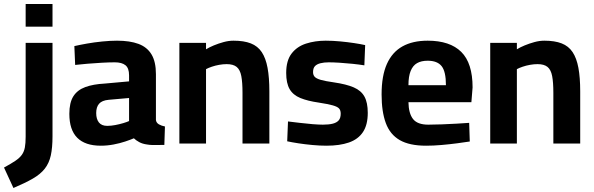

<svg xmlns="http://www.w3.org/2000/svg" viewBox="-73 -716 2964 958"><path d="M-6 222 -53 120Q-18 101 3.5 86.5Q25 72 36 56.5Q47 41 51 20Q55 -1 55 -34V-502H189V-36Q189 21 180.5 59.5Q172 98 150.5 125.5Q129 153 91 175Q53 197 -6 222ZM55 -583V-696H189V-583Z M430 11Q352 11 312.5 -28.5Q273 -68 273 -148Q273 -204 293 -235.5Q313 -267 352.5 -281.5Q392 -296 449 -299L571 -310V-340Q571 -376 553 -390.5Q535 -405 500 -405Q472 -405 435.5 -403Q399 -401 363.5 -398Q328 -395 302 -392L298 -486Q324 -492 360.5 -498.5Q397 -505 437 -509Q477 -513 511 -513Q575 -513 618 -497Q661 -481 683 -444.5Q705 -408 705 -346V-117Q707 -103 720 -95.5Q733 -88 750 -85L747 7Q731 7 715.5 7.5Q700 8 686 7.5Q672 7 661 5Q638 2 621.5 -7Q605 -16 595 -26Q579 -19 552 -10Q525 -1 493.5 5Q462 11 430 11ZM462 -88Q481 -88 502 -92Q523 -96 541.5 -101.5Q560 -107 571 -112V-227L469 -218Q436 -215 421.5 -198.5Q407 -182 407 -152Q407 -122 420.5 -105Q434 -88 462 -88Z M822 0V-502H955V-470Q971 -480 994 -489.5Q1017 -499 1042.5 -506Q1068 -513 1092 -513Q1144 -513 1178.5 -499.5Q1213 -486 1233 -456Q1253 -426 1262 -377.5Q1271 -329 1271 -260V0H1137V-253Q1137 -305 1131 -336.5Q1125 -368 1108 -382Q1091 -396 1058 -396Q1040 -396 1020.5 -392.5Q1001 -389 983.5 -383Q966 -377 955 -371V0Z M1556 11Q1523 11 1485.5 7.5Q1448 4 1415.5 -1Q1383 -6 1360 -11L1364 -110Q1390 -107 1422.5 -103Q1455 -99 1486.5 -96.5Q1518 -94 1538 -94Q1568 -94 1587.5 -99Q1607 -104 1617 -115.5Q1627 -127 1627 -149Q1627 -166 1618.5 -175Q1610 -184 1586.5 -190.5Q1563 -197 1518 -204Q1462 -212 1425.5 -227Q1389 -242 1372 -271.5Q1355 -301 1355 -352Q1355 -414 1382 -449Q1409 -484 1454 -498.5Q1499 -513 1552 -513Q1587 -513 1624 -509.5Q1661 -506 1694 -501Q1727 -496 1749 -491L1745 -390Q1720 -394 1687 -397.5Q1654 -401 1621.5 -403Q1589 -405 1567 -405Q1544 -405 1526 -400.5Q1508 -396 1498.5 -386Q1489 -376 1489 -356Q1489 -342 1497 -333Q1505 -324 1527.5 -317.5Q1550 -311 1593 -305Q1655 -296 1692 -280Q1729 -264 1745.5 -234Q1762 -204 1762 -153Q1762 -93 1738 -57Q1714 -21 1668 -5Q1622 11 1556 11Z M2053 11Q1970 11 1921.5 -17Q1873 -45 1852 -102Q1831 -159 1831 -245Q1831 -338 1857.5 -397Q1884 -456 1935 -484.5Q1986 -513 2061 -513Q2172 -513 2228.5 -457Q2285 -401 2285 -280L2279 -206H1965Q1966 -150 1988 -122Q2010 -94 2064 -94Q2095 -94 2132 -95.5Q2169 -97 2205.5 -99Q2242 -101 2268 -103L2271 -10Q2246 -6 2208 -1Q2170 4 2129.5 7.5Q2089 11 2053 11ZM1965 -291H2152Q2152 -359 2130.5 -386Q2109 -413 2061 -413Q2029 -413 2008 -401Q1987 -389 1976 -362Q1965 -335 1965 -291Z M2373 0V-502H2506V-470Q2522 -480 2545 -489.5Q2568 -499 2593.5 -506Q2619 -513 2643 -513Q2695 -513 2729.5 -499.5Q2764 -486 2784 -456Q2804 -426 2813 -377.5Q2822 -329 2822 -260V0H2688V-253Q2688 -305 2682 -336.5Q2676 -368 2659 -382Q2642 -396 2609 -396Q2591 -396 2571.5 -392.5Q2552 -389 2534.5 -383Q2517 -377 2506 -371V0Z"/></svg>

Font: Cairo Play
Style: Bold
Weight: 700
Version: Version 3.119